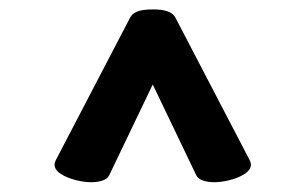

<svg xmlns="http://www.w3.org/2000/svg" viewBox="-20 -610 640 402"><path d="M347.7 -572.3 502.9 -274.4Q505.4 -269.5 505.4 -265.6Q505.4 -254.4 492.2 -245.8Q479 -237.3 459 -232.4Q442.4 -228.5 428.7 -228.5Q414.6 -228.5 404.5 -232.2Q394.5 -235.8 391.1 -242.7L299.8 -433.1L208.5 -242.7Q205.1 -235.8 195.1 -232.2Q185.1 -228.5 170.9 -228.5Q157.2 -228.5 140.6 -232.4Q120.6 -237.3 107.4 -245.8Q94.2 -254.4 94.2 -265.6Q94.2 -269.5 96.7 -274.4L252 -572.3Q256.3 -581.5 267.6 -585.9Q278.8 -590.3 299.8 -590.3Q320.3 -590.3 331.8 -585.9Q343.3 -581.5 347.7 -572.3Z"/></svg>

Font: Courier Prime Sans
Style: Bold
Weight: 700
Designer: Alan Dague-Greene
Foundry: Quote-Unquote Apps
Version: Version 3.020